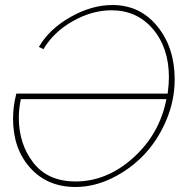

<svg xmlns="http://www.w3.org/2000/svg" viewBox="-20 -735 747 765"><path d="M32 -262Q32 -311 45 -362H648Q653 -399 653 -427Q653 -544 589.5 -619Q526 -694 424 -694Q347 -694 270.5 -651Q194 -608 153 -539L135 -548Q176 -619 260.5 -667Q345 -715 428 -715Q538 -715 607 -630Q676 -545 676 -419Q676 -334 642 -254.5Q608 -175 553 -117.5Q498 -60 426 -25Q354 10 281 10Q169 10 100.5 -66Q32 -142 32 -262ZM643 -340H63Q55 -302 55 -266Q55 -161 113 -86.5Q171 -12 281 -12Q406 -12 511 -106.5Q616 -201 643 -340Z"/></svg>

Font: Raleway-v4020 Thin
Style: Italic
Weight: 250
Italic angle: -12°
Designer: Matt McInerney, Pablo Impallari, Rodrigo Fuenzalida
Foundry: Matt McInerney, Pablo Impallari, Rodrigo Fuenzalida
Version: Version 4.020;PS 004.020;hotconv 1.0.88;makeotf.lib2.5.64775